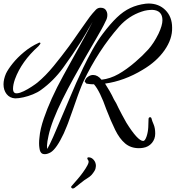

<svg xmlns="http://www.w3.org/2000/svg" viewBox="-31 -714 998 1091"><path d="M224 162Q220 162 217 161.5Q214 161 211 160Q196 154 193 127Q192 121 191.5 114Q191 107 191 100Q191 92 191.5 84.5Q192 77 193 69Q195 43 201.5 15.5Q208 -12 218 -41Q236 -94 263.5 -155Q291 -216 329 -285L398 -410Q424 -457 449 -502.5Q474 -548 495 -590Q477 -559 458 -526Q439 -493 431 -481Q381 -402 327 -328Q273 -254 202 -203Q183 -189 156 -178Q129 -167 102 -161Q75 -155 55 -155Q24 -157 6.5 -179.5Q-11 -202 -11 -235Q-11 -249 -7.5 -264.5Q-4 -280 3 -296Q15 -321 41.5 -354Q68 -387 106 -418.5Q144 -450 188 -470Q190 -472 194 -472Q197 -472 198.5 -469.5Q200 -467 196 -462L187 -451Q91 -365 54 -264Q48 -247 45.5 -233.5Q43 -220 43 -210Q43 -181 67 -184Q82 -185 104.5 -196Q127 -207 149 -221.5Q171 -236 182 -245Q228 -283 273.5 -338.5Q319 -394 361 -451Q375 -470 389.5 -491Q404 -512 418 -532Q441 -564 461 -593Q481 -622 495 -638L514 -659Q525 -670 540 -670Q561 -670 570 -657.5Q579 -645 579 -629Q579 -610 569 -593Q559 -571 545.5 -547Q532 -523 517 -497Q486 -445 453.5 -387.5Q421 -330 387 -269Q370 -238 354.5 -209Q339 -180 325 -151Q262 -24 245 56Q237 91 236 113Q236 114 236.5 123.5Q237 133 236 133Q238 133 253 103Q268 73 296 6L339 -95Q356 -135 372.5 -174Q389 -213 402 -243Q418 -279 442 -329.5Q466 -380 495 -432Q524 -484 553 -522Q596 -579 633 -614.5Q670 -650 709.5 -668.5Q749 -687 797 -693Q801 -693 805 -693.5Q809 -694 813 -694Q872 -694 909.5 -656Q947 -618 947 -557Q949 -493 904 -428.5Q859 -364 779 -317Q728 -286 673.5 -266Q619 -246 566 -239Q579 -219 592.5 -195.5Q606 -172 616 -150Q624 -138 630 -126Q636 -114 642 -101Q652 -82 662.5 -61.5Q673 -41 687 -17Q718 33 742.5 60Q767 87 783 87Q793 87 802 61Q810 37 811.5 9Q813 -19 813 -36Q813 -48 822 -48Q829 -48 831 -37Q832 -33 834.5 -25.5Q837 -18 842 -7Q851 14 851 45Q851 76 832 98.5Q813 121 782 126Q776 127 770 127.5Q764 128 758 128Q712 128 680 101Q648 74 623.5 24Q599 -26 573 -93Q556 -142 538 -179Q520 -216 503 -235Q487 -235 476.5 -236.5Q466 -238 460 -239L459 -240Q453 -246 451 -249.5Q449 -253 453 -258Q457 -270 470.5 -279Q484 -288 498 -288Q524 -288 546 -261Q596 -267 642 -293Q688 -319 738 -362Q779 -397 811 -432.5Q843 -468 870 -523Q892 -570 892 -599Q892 -655 835 -658Q822 -658 806.5 -656Q791 -654 774 -648Q701 -624 647 -564Q528 -429 442 -249Q437 -238 431.5 -224Q426 -210 419 -192Q415 -182 410.5 -169Q406 -156 401 -142Q392 -115 381.5 -86.5Q371 -58 363 -35Q356 -14 347.5 6Q339 26 331 45Q291 130 258 151Q239 162 224 162ZM382 357Q378 357 375 353Q371 348 376 343L409 305Q424 288 440 266Q456 244 466 225Q476 206 471 198Q465 190 465 186Q465 180 473 180Q489 180 501.5 194.5Q514 209 514 229Q514 234 512 242.5Q510 251 506 257Q490 284 469.5 296Q449 308 421 331Q417 335 406 343Q395 351 392 354Q388 357 382 357Z"/></svg>

Font: Birthstone Bounce Medium
Style: Regular
Weight: 500
Designer: Robert E. Leuschke
Foundry: Rob Leuschke
Version: Version 1.010; ttfautohint (v1.8.3)